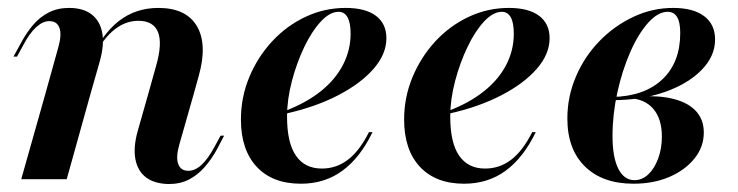

<svg xmlns="http://www.w3.org/2000/svg" viewBox="-20 -448 1846 480"><path d="M349.2 -208.1 370.2 -283.1Q386.3 -339.5 375 -367.7Q363.7 -396 325.8 -396Q290.3 -396 260.1 -369Q229.8 -341.9 204 -284.7L201.6 -289.5Q233.1 -360.5 275.8 -394.4Q318.5 -428.2 375.8 -428.2Q445.2 -428.2 472.2 -382.7Q499.2 -337.1 476.6 -257.3L462.9 -208.1ZM91.9 -208.1 125.8 -329.8Q134.7 -361.3 128.6 -378.2Q122.6 -395.2 103.2 -395.2Q87.1 -395.2 70.6 -380.2Q54 -365.3 37.9 -334.7L22.6 -306.5H13.7L32.3 -340.3Q46 -366.1 62.9 -385.9Q79.8 -405.6 102 -416.9Q124.2 -428.2 152.4 -428.2Q187.9 -428.2 208.9 -412.1Q229.8 -396 235.5 -366.5Q241.1 -337.1 229.8 -296L204.8 -208.1ZM33.1 0 91.9 -208.1H204.8L146.8 0ZM428.2 -86.3Q419.4 -55.6 425.4 -38.3Q431.5 -21 450.8 -21Q467.7 -21 483.9 -35.9Q500 -50.8 516.1 -80.6L531.5 -108.9H540.3L522.6 -75Q508.9 -50 491.5 -30.2Q474.2 -10.5 452.4 0.8Q430.6 12.1 401.6 12.1Q366.1 11.3 345.2 -4.4Q324.2 -20.2 318.5 -50Q312.9 -79.8 324.2 -120.2L349.2 -208.1H462.9Z M732.3 11.3Q661.3 11.3 621.8 -31Q582.3 -73.4 582.3 -149.2Q582.3 -204.8 603.2 -255.2Q624.2 -305.6 660.5 -344.8Q696.8 -383.9 744 -406Q791.1 -428.2 844.4 -428.2Q893.5 -428.2 919.8 -408.5Q946 -388.7 946 -352.4Q946 -312.9 914.1 -276.2Q882.3 -239.5 825.8 -210.1Q769.4 -180.6 693.5 -163.7V-171Q746 -191.1 782.3 -220.2Q818.5 -249.2 837.5 -285.9Q856.5 -322.6 856.5 -363.7Q856.5 -391.1 848.8 -404.8Q841.1 -418.5 826.6 -418.5Q804.8 -418.5 782.3 -394.4Q759.7 -370.2 740.7 -330.6Q721.8 -291.1 709.7 -245.2Q697.6 -199.2 697.6 -156.5Q697.6 -91.1 719.8 -58.9Q741.9 -26.6 784.7 -26.6Q821 -26.6 850 -48.8Q879 -71 902.4 -117.7H911.3Q880.6 -54 836.3 -21.4Q791.9 11.3 732.3 11.3Z M1140.3 11.3Q1069.4 11.3 1029.8 -31Q990.3 -73.4 990.3 -149.2Q990.3 -204.8 1011.3 -255.2Q1032.3 -305.6 1068.5 -344.8Q1104.8 -383.9 1152 -406Q1199.2 -428.2 1252.4 -428.2Q1301.6 -428.2 1327.8 -408.5Q1354 -388.7 1354 -352.4Q1354 -312.9 1322.2 -276.2Q1290.3 -239.5 1233.9 -210.1Q1177.4 -180.6 1101.6 -163.7V-171Q1154 -191.1 1190.3 -220.2Q1226.6 -249.2 1245.6 -285.9Q1264.5 -322.6 1264.5 -363.7Q1264.5 -391.1 1256.9 -404.8Q1249.2 -418.5 1234.7 -418.5Q1212.9 -418.5 1190.3 -394.4Q1167.7 -370.2 1148.8 -330.6Q1129.8 -291.1 1117.7 -245.2Q1105.6 -199.2 1105.6 -156.5Q1105.6 -91.1 1127.8 -58.9Q1150 -26.6 1192.7 -26.6Q1229 -26.6 1258.1 -48.8Q1287.1 -71 1310.5 -117.7H1319.4Q1288.7 -54 1244.4 -21.4Q1200 11.3 1140.3 11.3Z M1563.7 11.3Q1486.3 11.3 1442.3 -31.9Q1398.4 -75 1398.4 -151.6Q1398.4 -206.5 1419.8 -256.5Q1441.1 -306.5 1478.2 -344.8Q1515.3 -383.1 1562.9 -405.6Q1610.5 -428.2 1662.9 -428.2Q1712.9 -428.2 1740.3 -407.7Q1767.7 -387.1 1767.7 -349.2Q1767.7 -307.3 1733.5 -272.6Q1699.2 -237.9 1641.1 -217.7Q1583.1 -197.6 1511.3 -197.6V-205.6Q1591.1 -207.3 1635.9 -249.6Q1680.6 -291.9 1680.6 -365.3Q1680.6 -392.7 1672.6 -405.6Q1664.5 -418.5 1649.2 -418.5Q1625 -418.5 1600.4 -391.1Q1575.8 -363.7 1555.6 -317.7Q1535.5 -271.8 1523.4 -216.9Q1511.3 -162.1 1511.3 -108.1Q1511.3 -54.8 1525.8 -26.2Q1540.3 2.4 1566.1 2.4Q1585.5 2.4 1600.8 -12.1Q1616.1 -26.6 1625.4 -51.6Q1634.7 -76.6 1634.7 -106.5Q1634.7 -150.8 1613.3 -175.8Q1591.9 -200.8 1553.2 -202.4L1554 -204Q1612.9 -211.3 1654.4 -202.8Q1696 -194.4 1717.7 -172.6Q1739.5 -150.8 1739.5 -116.9Q1739.5 -80.6 1716.1 -51.6Q1692.7 -22.6 1653.2 -5.6Q1613.7 11.3 1563.7 11.3Z"/></svg>

Font: Playfair 144pt
Style: Bold Italic
Weight: 700
Italic angle: -15.6°
Designer: Claus Eggers Sørensen
Foundry: Claus Eggers Sørensen
Version: Version 2.203